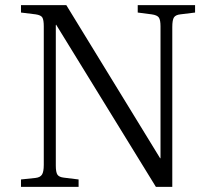

<svg xmlns="http://www.w3.org/2000/svg" viewBox="-20 -730 840 750"><path d="M62 0V-29L119 -35Q137 -37 144 -48Q151 -59 151 -86V-627Q151 -652 145.5 -661.5Q140 -671 119 -674L62 -681V-710H239L606 -111L607 -114V-627Q607 -652 600.5 -661.5Q594 -671 572 -674L518 -681V-710H742V-681L685 -674Q666 -672 659.5 -662Q653 -652 653 -624V0H589L199 -634L198 -631V-83Q198 -57 204.5 -47.5Q211 -38 230 -36L287 -29V0Z"/></svg>

Font: Literata 36pt Light
Style: Regular
Weight: 300
Designer: Latin by Veronika Burian and Jose Scaglione. Greek by Irene Vlachou. Cyrillic by Vera Evstafieva.
Foundry: TypeTogether
Version: Version 3.002